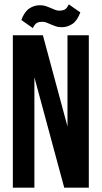

<svg xmlns="http://www.w3.org/2000/svg" viewBox="-20 -862 467 882"><path d="M138 -507V0H39V-700H177L290 -281V-700H388V0H275ZM253 -813Q267 -813 277 -818Q287 -823 296 -842L349 -805Q335 -767 312.5 -752Q290 -737 264 -737Q248 -737 236.5 -741Q225 -745 214.5 -749.5Q204 -754 194.5 -758Q185 -762 174 -762Q160 -762 150 -757Q140 -752 131 -733L78 -770Q92 -808 114.5 -823Q137 -838 163 -838Q179 -838 190.5 -834Q202 -830 212.5 -825.5Q223 -821 232.5 -817Q242 -813 253 -813Z"/></svg>

Font: BebasNeueW01-Regular
Style: Regular
Weight: 400
Designer: Ryoichi Tsunekawa
Foundry: Ryoichi Tsunekawa
Version: Version 1.30